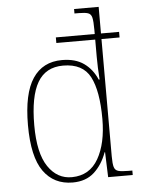

<svg xmlns="http://www.w3.org/2000/svg" viewBox="-54 -803 630 856"><g transform="rotate(-5 261.0 -375.0)"><path d="M237 10Q153 10 106.5 -55Q60 -120 60 -262Q60 -403 105 -470.5Q150 -538 236 -538Q296 -538 334 -511Q372 -484 392 -437H396Q394 -464 393 -489.5Q392 -515 392 -538V-616H218V-641H392V-660Q392 -698 388 -714.5Q384 -731 370.5 -735.5Q357 -740 329 -740H310V-760H420V-641H501V-616H420V-91Q420 -58 424.5 -43Q429 -28 443.5 -24Q458 -20 489 -20H506V0H396L392 -112H390Q370 -57 333 -23.5Q296 10 237 10ZM236 -14Q315 -15 354 -83.5Q393 -152 393 -261Q393 -386 360 -449.5Q327 -513 239 -513Q161 -513 124.5 -450.5Q88 -388 88 -259Q88 -134 129 -73.5Q170 -13 236 -14Z"/></g></svg>

Font: Noto Serif Ethiopic SemiCondensed Thin
Style: Regular
Weight: 100
Width: 4
Designer: Monotype Design Team
Foundry: Monotype Imaging Inc.
Version: Version 2.102; ttfautohint (v1.8.4.7-5d5b)